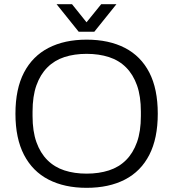

<svg xmlns="http://www.w3.org/2000/svg" viewBox="-20 -888 831 920"><path d="M395 12Q289 12 212.5 -27.5Q136 -67 95 -146Q54 -225 54 -343Q54 -462 95 -540.5Q136 -619 212.5 -658.5Q289 -698 395 -698Q502 -698 578.5 -658.5Q655 -619 695.5 -540.5Q736 -462 736 -343Q736 -225 695.5 -146Q655 -67 578.5 -27.5Q502 12 395 12ZM395 -56Q454 -56 502 -71.5Q550 -87 584 -121Q618 -155 636.5 -207Q655 -259 655 -332V-353Q655 -427 636.5 -479Q618 -531 584 -565Q550 -599 502 -614.5Q454 -630 395 -630Q336 -630 288.5 -614.5Q241 -599 207 -565Q173 -531 154.5 -479Q136 -427 136 -353V-332Q136 -259 154.5 -207Q173 -155 207 -121Q241 -87 288.5 -71.5Q336 -56 395 -56ZM251 -868H325L414 -757H375L465 -868H538L432 -736H357Z"/></svg>

Font: Archivo SemiBold Light
Style: Regular
Weight: 300
Version: Version 2.001